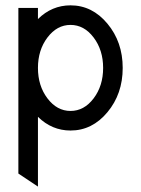

<svg xmlns="http://www.w3.org/2000/svg" viewBox="-20 -479 528 719"><path d="M244.1 -63.5Q294.9 -63.5 330.6 -110.6Q366.2 -157.7 366.2 -224.6Q366.2 -291.5 330.6 -338.6Q294.9 -385.7 244.1 -385.7Q193.4 -385.7 157.7 -338.6Q122.1 -291.5 122.1 -224.6Q122.1 -157.7 157.7 -110.6Q193.4 -63.5 244.1 -63.5ZM122.1 219.7 48.8 170.9V-449.2H122.1V-407.7Q174.3 -459 244.1 -459Q325.2 -459 382.3 -390.4Q439.5 -321.8 439.5 -224.6Q439.5 -127.4 382.3 -58.8Q325.2 9.8 244.1 9.8Q174.3 9.8 122.1 -41.5Z"/></svg>

Font: Catrinity
Style: Regular
Weight: 400
Designer: Alexander Lange
Foundry: High-Logic / Made with FontCreator
Version: Version 2.090;May 20, 2024;FontCreator 15.0.0.2974 64-bit